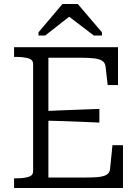

<svg xmlns="http://www.w3.org/2000/svg" viewBox="-20 -948 705 968"><path d="M600 -216V0H51V-49H62Q99 -49 123 -56Q147 -63 147 -85V-625Q147 -647 123 -654Q99 -661 62 -661H51V-710H575V-519H523L512 -613Q510 -631 496.5 -640.5Q483 -650 456.5 -653.5Q430 -657 387 -657H224V-53H410Q442 -53 465.5 -54.5Q489 -56 504 -61Q519 -66 526.5 -75Q534 -84 535 -97L547 -216ZM202 -388Q249 -390 295.5 -392Q342 -394 388.5 -395.5Q435 -397 481 -399V-330Q435 -332 388.5 -334Q342 -336 295.5 -337.5Q249 -339 202 -340ZM372 -928H295L174 -785V-769H208L357 -886L302 -884L453 -769H494V-785Z"/></svg>

Font: Roboto Serif Light
Style: Regular
Weight: 300
Designer: Greg Gazdowicz
Foundry: Commercial Type
Version: Version 1.008